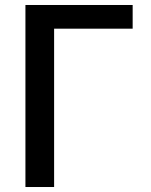

<svg xmlns="http://www.w3.org/2000/svg" viewBox="-20 -750 604 770"><path d="M197 -635V0H82V-730H512V-635Z"/></svg>

Font: Mplus 1p Medium
Style: Regular
Weight: 500
Version: Version 1.061